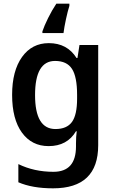

<svg xmlns="http://www.w3.org/2000/svg" viewBox="-20 -786 664 1046"><path d="M280 -454Q344 -454 372 -411Q400 -368 400 -269V-249Q400 -160 372 -121.5Q344 -83 282 -83Q171 -83 171 -268Q171 -454 280 -454ZM246 -551Q154 -551 100 -475.5Q46 -400 46 -269Q46 -137 99.5 -63.5Q153 10 245 10Q346 10 394 -71H398Q394 -41 394 -5V12Q394 150 271 150Q166 150 80 108V207Q156 240 269 240Q515 240 515 5V-541H413L402 -470H397Q346 -551 246 -551ZM358 -766H287Q263 -730 242 -687.5Q221 -645 211 -615V-606H326Q330 -638 339.5 -682Q349 -726 358 -754Z"/></svg>

Font: Noto Sans Display Medium
Style: Regular
Weight: 500
Designer: Monotype Design Team
Foundry: Monotype Imaging Inc.
Version: Version 1.900